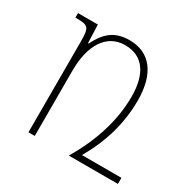

<svg xmlns="http://www.w3.org/2000/svg" viewBox="-119 -619 736 738"><g transform="rotate(30 249.0 -250.5)"><path d="M256 -501C194 -501 156 -475 125 -411H122L119 -492H31V-472C90 -472 95 -467 95 -398V0H123V-290C123 -401 167 -476 250 -476C332 -476 370 -414 370 -317C370 -211 336 -104 274 0H492V-27H317C371 -121 398 -215 398 -316C398 -439 343 -501 256 -501Z"/></g></svg>

Font: Noto Serif Armenian SemiCondensed Thin
Style: Regular
Weight: 100
Width: 4
Designer: Monotype Design Team
Foundry: Monotype Imaging Inc.
Version: Version 2.008